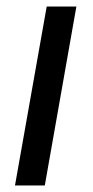

<svg xmlns="http://www.w3.org/2000/svg" viewBox="-20 -568 286 588"><path d="M25.9 0 123 -547.9H213.9L117.2 0Z"/></svg>

Font: SVN-Poppins
Style: Italic
Weight: 400
Italic angle: -10°
Designer: Ninad Kale (Devanagari), Jonny Pinhorn (Latin)
Foundry: Indian Type Foundry
Version: Version 3.002 2017